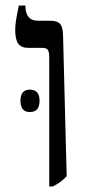

<svg xmlns="http://www.w3.org/2000/svg" viewBox="-20 -667 326 694"><path d="M158 7V-458Q158 -478 153.5 -486Q149 -494 132 -494H82Q57 -494 46 -509Q35 -524 35 -558Q35 -575 38 -594Q41 -613 48 -647H72V-644Q72 -620 83 -606Q94 -592 118 -592H162Q188 -592 198 -579.5Q208 -567 208 -535L221 -30Q201 -8 171 7ZM54 -303Q54 -343 88 -343Q123 -343 123 -303Q123 -262 88 -262Q54 -262 54 -303Z"/></svg>

Font: Noto Serif Hebrew SemiCondensed
Style: Regular
Weight: 400
Width: 4
Designer: Monotype Design Team
Foundry: Monotype Imaging Inc.
Version: Version 2.004; ttfautohint (v1.8.4.7-5d5b)